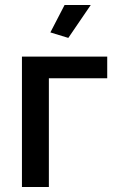

<svg xmlns="http://www.w3.org/2000/svg" viewBox="-20 -750 469 770"><path d="M254 -598 182 -620 239 -730H344ZM410 -436H176V0H68V-523H410Z"/></svg>

Font: IngvarSans
Style: Regular
Weight: 600
Version: Version 3.000